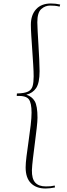

<svg xmlns="http://www.w3.org/2000/svg" viewBox="-20 -851 385 1101"><path d="M77 -315Q121 -316 141 -326Q161 -336 167 -357Q173 -378 173 -413Q173 -439 170.5 -479Q168 -519 165 -563Q162 -607 159.5 -646Q157 -685 157 -709Q157 -765 187 -798Q217 -831 272 -831Q300 -831 325 -825L322 -813Q306 -817 293.5 -818Q281 -819 267 -819Q239 -819 216.5 -799Q194 -779 194 -723Q194 -706 196 -671Q198 -636 200.5 -593.5Q203 -551 205 -510.5Q207 -470 207 -443Q207 -376 187.5 -346.5Q168 -317 131 -308Q163 -298 179 -271Q195 -244 195 -176Q195 -156 190.5 -116.5Q186 -77 180 -31Q174 15 169 57Q164 99 163 125Q162 174 182 196Q202 218 243 218Q259 218 270 217Q281 216 294 213L295 224Q265 230 241 230Q188 230 157.5 199.5Q127 169 127 109Q127 86 132 45.5Q137 5 144 -42.5Q151 -90 156 -133.5Q161 -177 161 -205Q161 -261 145 -282Q129 -303 76 -301Z"/></svg>

Font: Literata 72pt ExtraLight
Style: Italic
Weight: 200
Italic angle: -2°
Designer: Latin by Veronika Burian and Jose Scaglione. Greek by Irene Vlachou. Cyrillic by Vera Evstafieva
Foundry: TypeTogether
Version: Version 3.002